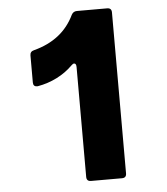

<svg xmlns="http://www.w3.org/2000/svg" viewBox="-54 -811 747 859"><g transform="rotate(-5 320.0 -381.5)"><path d="M320 0Q300 0 300 -20V-513Q300 -530 290 -530Q285 -530 277 -522Q247 -492 206.5 -471.5Q166 -451 120 -443H116Q99 -443 99 -462V-583Q99 -601 117 -605Q247 -639 299 -748Q307 -763 323 -763H459Q479 -763 479 -743V-20Q479 0 459 0Z"/></g></svg>

Font: Open Sauce Two Black
Style: Regular
Weight: 900
Designer: Alfredo Marco Pradil
Foundry: Creative Sauce Fz LLC
Version: Version 1.477